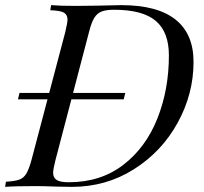

<svg xmlns="http://www.w3.org/2000/svg" viewBox="-50 -728 795 748"><path d="M230 0 172 -1Q116 -3 90 -3Q9 -3 -30 0L-27 -20Q7 -22 24.5 -28Q42 -34 52.5 -51.5Q63 -69 73 -106L204 -602Q213 -640 213 -651Q213 -671 198.5 -679Q184 -687 146 -688L149 -708Q183 -705 246 -705L331 -706Q399 -708 422 -708Q563 -708 633.5 -652Q704 -596 704 -487Q704 -362 642 -249.5Q580 -137 471.5 -68.5Q363 0 230 0ZM608 -512Q608 -603 557 -646.5Q506 -690 394 -690Q363 -690 345.5 -683Q328 -676 317 -658Q306 -640 297 -604L166 -104Q157 -68 157 -55Q157 -36 170.5 -27Q184 -18 218 -18Q342 -18 430 -85.5Q518 -153 563 -266Q608 -379 608 -512ZM432 -341H20L26 -366H438Z"/></svg>

Font: Playfair Display
Style: Italic
Weight: 400
Italic angle: -14°
Designer: Claus Eggers Sørensen
Foundry: Claus Eggers Sørensen
Version: Version 1.200; ttfautohint (v1.6)